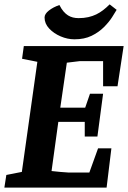

<svg xmlns="http://www.w3.org/2000/svg" viewBox="-33 -859 586 879"><path d="M-4 -58 67 -72 138 -576 68 -590 76 -648H533L505 -464H439V-579H331L273 -572L243 -366H357L379 -430H439L413 -234H355V-301H234L203 -76Q222 -74 242 -72Q262 -70 282 -69H376L416 -180H477L455 0H-13ZM501 -814Q494 -802 480 -780Q466 -758 442.5 -734.5Q419 -711 386 -695Q353 -679 308 -679Q276 -679 244.5 -692.5Q213 -706 192 -728.5Q171 -751 171 -779Q171 -795 190.5 -810.5Q210 -826 239 -836Q248 -818 258 -806.5Q268 -795 278.5 -788.5Q289 -782 301 -779Q313 -776 327 -776Q351 -776 371 -780.5Q391 -785 407.5 -793Q424 -801 439 -812.5Q454 -824 469 -839Z"/></svg>

Font: Faustina VF Beta
Style: Italic
Weight: 400
Italic angle: -8°
Designer: Alfonso Garcia
Foundry: Omnibus-Type
Version: Version 1.006